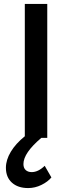

<svg xmlns="http://www.w3.org/2000/svg" viewBox="-20 -700 366 975"><path d="M241 201Q223 223 190.5 239Q158 255 123 255Q71 255 40.5 227.5Q10 200 10 152Q10 112 35 70.5Q60 29 106 -8V-680H220V0H190Q99 77 99 133Q99 153 110.5 163.5Q122 174 141 174Q174 174 207 142Z"/></svg>

Font: Martel Sans SemiBold
Style: Regular
Weight: 600
Designer: Dan Reynolds and Mathieu Réguer
Foundry: Dan Reynolds and Mathieu Réguer
Version: Version 1.002; ttfautohint (v1.1) -l 5 -r 5 -G 72 -x 0 -D la